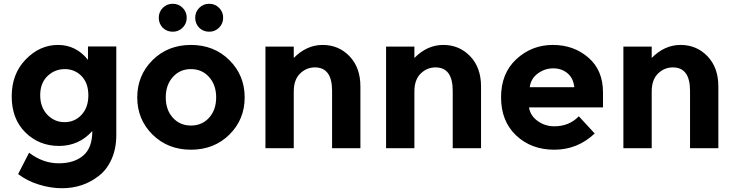

<svg xmlns="http://www.w3.org/2000/svg" viewBox="-20 -785 3890 1017"><path d="M448 -280Q448 -345 412 -382Q376 -419 323 -419Q270 -419 231.5 -382Q193 -345 193 -281Q193 -217 230.5 -177.5Q268 -138 322 -138Q376 -138 412 -177Q448 -216 448 -280ZM469 -91Q398 -12 292.5 -12Q187 -12 114.5 -83.5Q42 -155 42 -274.5Q42 -394 116.5 -470.5Q191 -547 287 -547Q383 -547 446 -468V-539H596V-70Q596 2 571 58Q546 114 504 146Q421 212 308 212Q248 212 185.5 192.5Q123 173 76 137L134 24Q208 80 290.5 80Q373 80 421 39Q469 -2 469 -91Z M858 -269Q858 -203 895.5 -161.5Q933 -120 991.5 -120Q1050 -120 1087.5 -161.5Q1125 -203 1125 -269Q1125 -335 1087.5 -377Q1050 -419 991.5 -419Q933 -419 895.5 -377Q858 -335 858 -269ZM1276 -269Q1276 -152 1195 -72Q1114 8 991.5 8Q869 8 788 -72Q707 -152 707 -269Q707 -386 788 -466.5Q869 -547 991.5 -547Q1114 -547 1195 -466.5Q1276 -386 1276 -269ZM842 -638Q821 -660 821 -691Q821 -722 842.5 -743.5Q864 -765 895 -765Q926 -765 947.5 -743.5Q969 -722 969 -691Q969 -660 947.5 -638.5Q926 -617 895 -617Q864 -617 842 -638ZM1035 -638Q1014 -660 1014 -691Q1014 -722 1035.5 -743.5Q1057 -765 1088 -765Q1119 -765 1140.5 -743.5Q1162 -722 1162 -691Q1162 -660 1140.5 -638.5Q1119 -617 1088 -617Q1057 -617 1035 -638Z M1536 -300V0H1386V-538H1536V-478Q1604 -547 1689 -547Q1774 -547 1831.5 -487Q1889 -427 1889 -327V0H1739V-304Q1739 -428 1648 -428Q1603 -428 1569.5 -395.5Q1536 -363 1536 -300Z M2175 -300V0H2025V-538H2175V-478Q2243 -547 2328 -547Q2413 -547 2470.5 -487Q2528 -427 2528 -327V0H2378V-304Q2378 -428 2287 -428Q2242 -428 2208.5 -395.5Q2175 -363 2175 -300Z M3130 -78Q3039 8 2916.5 8Q2794 8 2714 -67.5Q2634 -143 2634 -270Q2634 -397 2715.5 -472Q2797 -547 2908 -547Q3019 -547 3096.5 -480Q3174 -413 3174 -296V-216H2782Q2789 -172 2828 -144Q2867 -116 2916 -116Q2995 -116 3046 -169ZM2786 -323H3022Q3017 -371 2986 -397Q2955 -423 2910.5 -423Q2866 -423 2829 -396Q2792 -369 2786 -323Z M3432 -300V0H3282V-538H3432V-478Q3500 -547 3585 -547Q3670 -547 3727.5 -487Q3785 -427 3785 -327V0H3635V-304Q3635 -428 3544 -428Q3499 -428 3465.5 -395.5Q3432 -363 3432 -300Z"/></svg>

Font: Montserrat_am3
Style: Bold
Weight: 700
Designer: Julieta Ulanovsky
Foundry: Julieta Ulanovsky. Armenina letters added by Vahan Hovhannisyan
Version: Version 2.001